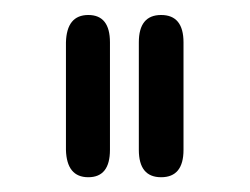

<svg xmlns="http://www.w3.org/2000/svg" viewBox="-20 -658 338 260"><path d="M168 -455.1V-600.6Q168 -637.7 198.2 -637.7Q228.5 -637.7 228.5 -600.6V-455.1Q228.5 -418 198.2 -418Q168 -418 168 -455.1ZM69.3 -455.1V-600.6Q70.3 -637.7 99.6 -637.7Q128.9 -637.7 128.9 -600.6V-455.1Q128.9 -418 99.6 -418Q70.3 -418 69.3 -455.1Z"/></svg>

Font: Jura
Style: Medium
Weight: 500
Version: Version 2.6.1